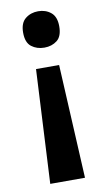

<svg xmlns="http://www.w3.org/2000/svg" viewBox="-84 -588 448 811"><g transform="rotate(-10 140.0 -182.5)"><path d="M89 -307H188L213 181H64ZM217 -468Q217 -425 194.5 -407.5Q172 -390 140 -390Q108 -390 85 -407.5Q62 -425 62 -468Q62 -509 85 -527.5Q108 -546 140 -546Q172 -546 194.5 -527.5Q217 -509 217 -468Z"/></g></svg>

Font: Noto Sans Adlam Unjoined SemiBold
Style: Regular
Weight: 600
Version: Version 3.001